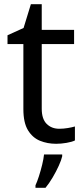

<svg xmlns="http://www.w3.org/2000/svg" viewBox="-20 -679 401 920"><path d="M264 -62Q284 -62 305 -65.5Q326 -69 339 -73V-6Q325 1 299 5.5Q273 10 249 10Q207 10 171.5 -4.5Q136 -19 114 -55Q92 -91 92 -156V-468H16V-510L93 -545L128 -659H180V-536H335V-468H180V-158Q180 -109 203.5 -85.5Q227 -62 264 -62ZM278 70Q274 88 261.5 115.5Q249 143 232.5 171Q216 199 198 221H150V209Q158 192 166.5 165.5Q175 139 182 110.5Q189 82 191 61H278Z"/></svg>

Font: Noto Sans Cypro Minoan
Style: Regular
Weight: 400
Designer: David Williams
Foundry: David Williams
Version: Version 1.503; ttfautohint (v1.8.4.7-5d5b)